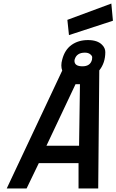

<svg xmlns="http://www.w3.org/2000/svg" viewBox="-20 -1063 657 1083"><path d="M331 -727Q345 -782 383.5 -809.5Q422 -837 476 -837Q530 -837 556 -810Q574 -792 574 -769Q574 -708 540 -666L534 0H423V-143H199L130 0H18L331 -665Q326 -678 326 -694Q326 -710 331 -727ZM406 -588 242 -241H426L431 -588ZM369 -865 360 -951 608 -1043 617 -946ZM400 -720Q400 -689 445 -689Q490 -689 499 -727Q500 -732 500 -740Q500 -748 489 -757Q478 -766 459 -766Q412 -766 401 -727Q400 -723 400 -720Z"/></svg>

Font: Titillium Web SemiBold
Style: Italic
Weight: 600
Italic angle: -13°
Version: Version 1.002;PS 57.000;hotconv 1.0.70;makeotf.lib2.5.55311